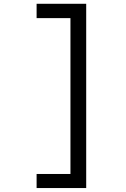

<svg xmlns="http://www.w3.org/2000/svg" viewBox="-20 -856 655 995"><path d="M169.7 -836.4H426.7V118.5H169.7V45.6H345.1V-762.1H169.7Z"/></svg>

Font: Fira Code Fixed
Style: Regular
Weight: 400
Monospace: yes
Designer: Carrois Corporate, Edenspiekermann AG, Nikita Prokopov
Foundry: Carrois Corporate, Edenspiekermann AG, Nikita Prokopov
Version: Version 5.002